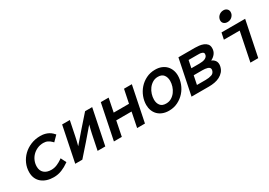

<svg xmlns="http://www.w3.org/2000/svg" viewBox="12 -1520 3277 2335"><g transform="rotate(-30 1650.0 -352.0)"><path d="M521 -353 510 -365Q487 -388 461 -401Q435 -414 401 -414Q355 -414 316 -396.5Q277 -379 248.5 -350Q220 -321 204.5 -283Q189 -245 189 -204Q189 -146 225.5 -113.5Q262 -81 326 -81Q367 -81 405 -97Q443 -113 476 -136L491 -147L529 -71L520 -65Q475 -32 421 -10Q367 12 307 12Q256 12 213.5 -1.5Q171 -15 140 -40.5Q109 -66 92 -103.5Q75 -141 75 -189Q75 -253 100.5 -310.5Q126 -368 171 -411.5Q216 -455 277.5 -480.5Q339 -506 412 -506Q463 -506 507 -488Q551 -470 583 -432L591 -424Z M998 -329Q929 -246 858 -166Q787 -86 716 -5L711 0H612L713 -494H821L778 -284Q772 -255 765 -225.5Q758 -196 750 -167Q819 -249 889.5 -328.5Q960 -408 1031 -489L1036 -494H1135L1034 0H926L969 -210Q975 -240 982.5 -269.5Q990 -299 998 -329Z M1256 -494H1366L1328 -305H1543L1582 -494H1692L1591 0H1481L1523 -208H1308L1266 0H1155Z M2116 -297Q2116 -347 2090.5 -380.5Q2065 -414 2010 -414Q1968 -414 1934.5 -393.5Q1901 -373 1878 -341.5Q1855 -310 1843 -271.5Q1831 -233 1831 -196Q1831 -147 1856.5 -114Q1882 -81 1937 -81Q1980 -81 2013 -101Q2046 -121 2069 -152.5Q2092 -184 2104 -222Q2116 -260 2116 -297ZM1717 -187Q1717 -244 1738.5 -301Q1760 -358 1800 -403.5Q1840 -449 1897 -477.5Q1954 -506 2024 -506Q2073 -506 2111.5 -490.5Q2150 -475 2176 -448Q2202 -421 2216 -384.5Q2230 -348 2230 -306Q2230 -249 2208.5 -192Q2187 -135 2147 -90Q2107 -45 2050.5 -16.5Q1994 12 1924 12Q1875 12 1836 -3.5Q1797 -19 1771 -45.5Q1745 -72 1731 -108.5Q1717 -145 1717 -187Z M2526 -300Q2549 -300 2571 -303Q2593 -306 2610 -314Q2627 -322 2637 -335.5Q2647 -349 2647 -369Q2647 -390 2620 -398Q2606 -403 2589 -403.5Q2572 -404 2558 -404H2437L2416 -300ZM2496 -90Q2543 -90 2579 -102Q2615 -114 2623 -154Q2624 -158 2624 -165Q2624 -179 2615.5 -188Q2607 -197 2591 -203Q2575 -208 2556.5 -210Q2538 -212 2521 -212H2398L2373 -90ZM2672 -261Q2700 -249 2717.5 -227Q2735 -205 2735 -172Q2735 -165 2734 -158.5Q2733 -152 2732 -145Q2723 -103 2699 -75.5Q2675 -48 2642 -31Q2609 -14 2570 -7Q2531 0 2492 0H2245L2346 -494H2579Q2604 -494 2635 -490.5Q2666 -487 2693.5 -476Q2721 -465 2739.5 -444Q2758 -423 2758 -387Q2758 -343 2734.5 -311.5Q2711 -280 2672 -261Z M3154 -403H2932L2951 -494H3283L3182 0H3072ZM3010 -627Q3010 -644 3017 -660Q3024 -676 3036.5 -688.5Q3049 -701 3066.5 -708.5Q3084 -716 3104 -716Q3134 -716 3153 -698.5Q3172 -681 3172 -654Q3172 -619 3145.5 -592.5Q3119 -566 3079 -566Q3049 -566 3029.5 -582.5Q3010 -599 3010 -627Z"/></g></svg>

Font: Codetta
Style: Bold Italic
Weight: 700
Italic angle: -11°
Designer: Ulrich Proeller
Foundry: PROSA GmbH
Version: Version 2.00;September 29, 2018;FontCreator 11.5.0.2427 64-b